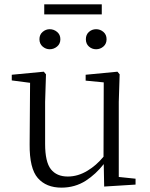

<svg xmlns="http://www.w3.org/2000/svg" viewBox="-20 -847 688 881"><path d="M262 14Q192 14 153.5 -30Q115 -74 116 -185L118 -467L34 -478V-504L181 -518L191 -506L187 -379V-187Q187 -104 213.5 -70.5Q240 -37 291 -37Q338 -37 382 -64Q422 -88 455 -128L456 -469L373 -477V-504L519 -518L529 -506L525 -379V-35L602 -27V0L458 9L456 -94Q420 -48 374 -18Q324 14 262 14ZM183 -781V-827H447V-781ZM208 -621Q190 -621 175.5 -633.5Q161 -646 161 -667Q161 -688 175.5 -700.5Q190 -713 208 -713Q227 -713 242 -700.5Q257 -688 257 -667Q257 -646 242 -633.5Q227 -621 208 -621ZM421 -621Q402 -621 388 -633.5Q374 -646 374 -667Q374 -688 388 -700.5Q402 -713 421 -713Q440 -713 454.5 -700.5Q469 -688 469 -667Q469 -646 454.5 -633.5Q440 -621 421 -621Z"/></svg>

Font: Early Summer Mincho Light
Style: Regular
Weight: 300
Designer: GuiWonder
Version: Version 1.002